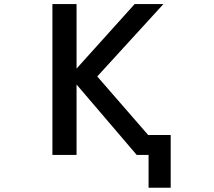

<svg xmlns="http://www.w3.org/2000/svg" viewBox="-20 -751 1040 932"><path d="M351.6 -340.8V1H234.4V-731.4H351.6V-418L633.8 -731.4H773.4L452.1 -379.9L699.2 -95.7H808.6V160.2H701.2V1H695.3H643.6Z"/></svg>

Font: Gen Shin Gothic Monospace Medium
Style: Regular
Weight: 500
Designer: [Source Han Sans]
Ryoko NISHIZUKA  (kana & ideographs); Paul D. Hunt (Latin, Greek & Cyrillic); Wenlong ZHANG  (bopomofo
Version: Version 1.002.20150607